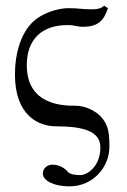

<svg xmlns="http://www.w3.org/2000/svg" viewBox="-20 -442 450 681"><path d="M178 6C282 6 336 26 336 81C336 150 288 179 266 179C251 179 230 178 220 167C210 154 190 142 165 142C150 142 132 153 132 174C132 198 170 219 226 219C311 219 368 150 368 79C368 36 367 1 335 -31C317 -49 283 -67 248 -67C205 -67 75 -68 75 -211C75 -301 127 -353 219 -353C247 -353 253 -347 274 -347C327 -347 348 -368 363 -413L349 -422C339 -411 323 -409 306 -409C265 -409 263 -413 222 -413C192 -413 146 -401 112 -377C53 -335 33 -249 33 -178C33 -32 117 6 178 6Z"/></svg>

Font: Libertinus Serif Display
Style: Regular
Weight: 400
Designer: Philipp H. Poll
Foundry: Khaled Hosny
Version: Version 6.1